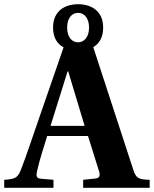

<svg xmlns="http://www.w3.org/2000/svg" viewBox="-48 -892 731 912"><path d="M-28 0H206V-38L146 -43C124 -45 123 -57 128 -79C140 -133 158 -187 176 -246H370L422 -80C429 -59 426 -46 405 -44L347 -38V0H663V-38C611 -39 598 -45 585 -86L395 -668C423 -684 442 -714 442 -761C442 -843 382 -872 323 -872C264 -872 204 -843 204 -761C204 -713 224 -683 254 -667L146 -355C110 -252 77 -151 53 -90C37 -48 26 -41 -28 -38ZM192 -294 273 -553H276L354 -294ZM271 -761C271 -807 294 -831 323 -831C351 -831 375 -807 375 -761C375 -715 351 -691 323 -691C294 -691 271 -715 271 -761Z"/></svg>

Font: Heuristica
Style: Bold
Weight: 700
Version: Version 1.0.1